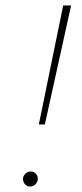

<svg xmlns="http://www.w3.org/2000/svg" viewBox="-20 -678 298 702"><path d="M122 -223 211 -658H240L144 -223ZM90 4Q82 4 76 0Q70 -4 67 -10.5Q64 -17 64 -25Q65 -36 73.5 -43.5Q82 -51 92 -51Q101 -51 106.5 -47Q112 -43 115.5 -36.5Q119 -30 118 -22Q117 -11 109 -3.5Q101 4 90 4Z"/></svg>

Font: Ysabeau Office Thin
Style: Italic
Weight: 250
Italic angle: -12°
Designer: Christian Thalmann (Catharsis Fonts)
Version: Version 2.001;gftools[0.9.30]; featfreeze: tnum,lnum,ss02